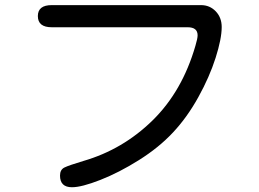

<svg xmlns="http://www.w3.org/2000/svg" viewBox="-20 -707 1040 770"><path d="M220.7 -2.9Q220.7 -26.4 238.3 -35.2Q255.9 -43.9 314.5 -61.5Q472.7 -107.4 591.8 -224.1Q710.9 -340.8 763.7 -523.4Q772.5 -552.7 772.5 -565.4Q772.5 -597.7 732.4 -597.7H187.5Q131.8 -597.7 131.8 -642.6Q131.8 -686.5 187.5 -686.5H786.1Q821.3 -686.5 845.2 -661.6Q869.1 -636.7 869.1 -598.6Q869.1 -551.8 844.7 -475.1Q820.3 -398.4 775.4 -317.4Q730.5 -236.3 673.8 -175.8Q617.2 -115.2 537.1 -64.9Q457 -14.6 382.3 14.6Q307.6 43.9 268.6 43.9Q220.7 43.9 220.7 -2.9Z"/></svg>

Font: jf-openhuninn-2.1
Style: Regular
Weight: 400
Designer: [Kosugi Maru]
Designed by MOTOYA      

[Varela Round]
Joe Prince (Latin component); Avraham Cornfeld (Hebrew component)
Foundry: justfont Co., Ltd.
Version: 2.1